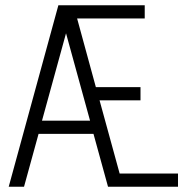

<svg xmlns="http://www.w3.org/2000/svg" viewBox="-20 -707 729 727"><path d="M528 -687H201L13 0H71L126 -200H334L389 0H654V-50H433L357 -327H512V-377H343L272 -637H528ZM321 -250H139L230 -581Z"/></svg>

Font: Secuela Light
Style: Regular
Weight: 300
Designer: Fernando Haro
Foundry: deFharo
Version: Version 1.708